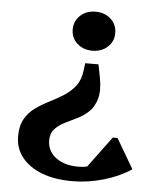

<svg xmlns="http://www.w3.org/2000/svg" viewBox="-52 -545 654 809"><g transform="rotate(5 275.0 -141.0)"><path d="M351 -281 362 -225Q372 -171 362 -136.5Q352 -102 330.5 -81.5Q309 -61 282 -48Q255 -35 230 -22.5Q205 -10 188.5 8Q172 26 172 56Q172 101 208.5 128.5Q245 156 303 156Q324 156 341 152L438 21H458L532 147Q483 180 416.5 199.5Q350 219 282 219Q209 219 154.5 198Q100 177 70 139Q40 101 40 50Q40 5 57 -24Q74 -53 100.5 -72Q127 -91 158 -106.5Q189 -122 217.5 -140Q246 -158 266 -183.5Q286 -209 291 -250L295 -281ZM320 -501Q359 -501 384.5 -477.5Q410 -454 410 -418Q410 -383 384.5 -359.5Q359 -336 320 -336Q281 -336 255.5 -359.5Q230 -383 230 -418Q230 -454 255.5 -477.5Q281 -501 320 -501Z"/></g></svg>

Font: Platypi Medium
Style: Regular
Weight: 500
Designer: David Sargent
Foundry: Bolt Cutter Type
Version: Version 1.200; ttfautohint (v1.8.4.7-5d5b)